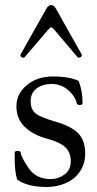

<svg xmlns="http://www.w3.org/2000/svg" viewBox="-20 -727 385 759"><path d="M38.1 0ZM303.7 -510.3Q303.7 -499 289.6 -499Q288.1 -499 286.6 -501L196.8 -606.9Q186 -619.1 182.1 -619.1Q178.2 -619.1 168 -606.9L77.6 -501Q76.2 -499 73.7 -499Q60.5 -499 60.5 -510.3L163.6 -693.4Q171.4 -707 182.1 -707Q192.9 -707 200.7 -693.4ZM316.9 -120.1Q316.9 -80.6 296.4 -49.6Q275.9 -18.6 240.2 -3.2Q204.6 12.2 165 12.2Q88.9 12.2 47.9 -17.1Q38.1 -47.9 38.1 -101.1V-123Q38.1 -130.4 49.6 -130.4Q61 -130.4 62 -123Q64.5 -104 93.8 -61.5Q123 -19 181.2 -19Q210 -19 234.9 -37.1Q259.8 -55.2 259.8 -89.4Q259.8 -123.5 238.8 -144.3Q217.8 -165 164.1 -179.4Q110.4 -193.8 77.6 -225.6Q44.9 -257.3 44.9 -306.2Q44.9 -356 85.9 -390.4Q127 -424.8 189.9 -424.8Q252.9 -424.8 291 -407.2Q306.2 -366.2 306.2 -324.2V-318.8Q306.2 -312 295.4 -312Q284.7 -312 283.2 -318.8Q278.3 -345.2 250.2 -370.1Q222.2 -395 184.6 -395Q147 -395 124 -376.7Q101.1 -358.4 101.1 -327.1Q101.1 -297.9 117.4 -281.5Q133.8 -265.1 198.7 -246.3Q263.7 -227.5 290.3 -199Q316.9 -170.4 316.9 -120.1Z"/></svg>

Font: Junicode
Style: Regular
Weight: 400
Designer: Peter S. Baker
Foundry: Briery Creek Software
Version: Version 0.7.2